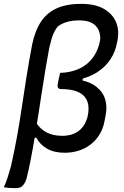

<svg xmlns="http://www.w3.org/2000/svg" viewBox="-27 -784 647 998"><path d="M517 -158Q510 -117 491 -86Q472 -55 444.5 -33.5Q417 -12 382.5 -1Q348 10 310 10Q255 10 218 -11Q181 -32 162 -68H138L154 -156Q179 -115 213.5 -96.5Q248 -78 296 -78Q348 -78 381.5 -103Q415 -128 428 -177L432 -199Q437 -241 422 -268Q407 -295 374 -308Q341 -321 293 -321Q279 -321 275 -327.5Q271 -334 273 -348Q274 -352 275 -357Q276 -362 277 -367.5Q278 -373 279.5 -379Q281 -385 282.5 -391.5Q284 -398 285 -405Q342 -407 385 -427Q428 -447 455.5 -484Q483 -521 493 -573L494 -584Q494 -627 467.5 -652.5Q441 -678 384 -678Q350 -678 323 -670.5Q296 -663 274 -647Q263 -634 255 -618Q247 -602 241 -581.5Q235 -561 229 -535Q219 -482 209.5 -425Q200 -368 191 -308.5Q182 -249 172.5 -189Q163 -129 153.5 -71Q144 -13 133.5 41.5Q123 96 111 144Q105 163 96.5 174.5Q88 186 78 190Q68 194 55 194Q38 194 22.5 193Q7 192 -7 189Q4 165 12.5 139Q21 113 30 80Q49 -4 62.5 -80Q76 -156 87 -230.5Q98 -305 110.5 -383.5Q123 -462 140 -552Q155 -625 186.5 -672Q218 -719 269.5 -741.5Q321 -764 395 -764Q466 -764 511 -739Q556 -714 575 -671.5Q594 -629 584 -576L581 -561Q573 -516 547.5 -476.5Q522 -437 479 -409Q436 -381 375 -369L408 -399L397 -341L375 -371Q439 -361 474 -333Q509 -305 520 -266.5Q531 -228 522 -185Z"/></svg>

Font: Rec Mono Semicasual
Style: Italic
Weight: 400
Italic angle: -10°
Version: Version 1.085; ttfautohint (v1.8.4.7-5d5b)